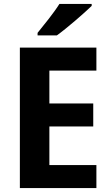

<svg xmlns="http://www.w3.org/2000/svg" viewBox="-20 -956 561 976"><path d="M446 -936H282C254 -891 201 -826 171 -789V-776H269C318 -811 408 -889 446 -926ZM470 0V-117H231V-313H454V-430H231V-597H470V-714H81V0Z"/></svg>

Font: Noto Sans Display
Style: Bold
Weight: 700
Designer: Monotype Design Team
Foundry: Monotype Imaging Inc.
Version: Version 1.900